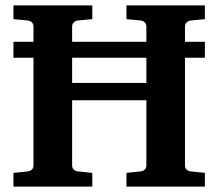

<svg xmlns="http://www.w3.org/2000/svg" viewBox="-20 -691 809 711"><path d="M522 -383.8V-477.1H247.1V-383.8ZM448.2 0V-50.8L500 -56.2Q509.3 -57.1 515.6 -62.7Q522 -68.4 522 -78.1V-319.8H247.1V-78.1Q247.1 -68.4 253.4 -62.7Q259.8 -57.1 269 -56.2L321.8 -50.8V0H29.8V-50.8L82 -56.2Q91.3 -57.1 97.7 -62.7Q104 -68.4 104 -78.1V-477.1H29.8V-536.1H104V-592.8Q104 -602.5 97.7 -608.4Q91.3 -614.3 82 -615.2L29.8 -620.1V-670.9H321.8V-620.1L269 -615.2Q259.8 -614.3 253.4 -608.4Q247.1 -602.5 247.1 -592.8V-536.1H522V-592.8Q522 -602.5 515.6 -608.4Q509.3 -614.3 500 -615.2L448.2 -620.1V-670.9H738.8V-620.1L687 -615.2Q678.7 -614.3 671.9 -608.4Q665 -602.5 665 -592.8V-536.1H738.8V-477.1H665V-78.1Q665 -68.4 671.4 -62.7Q677.7 -57.1 687 -56.2L738.8 -50.8V0Z"/></svg>

Font: Charis SIL Afr
Style: Bold
Weight: 700
Foundry: SIL International
Version: Version 5.000